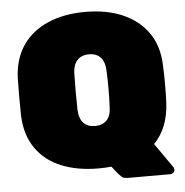

<svg xmlns="http://www.w3.org/2000/svg" viewBox="-54 -763 850 880"><g transform="rotate(-5 371.0 -322.5)"><path d="M498 65Q479 65 470 56.5Q461 48 456 42L428 7Q401 10 370 10Q272 10 198.5 -20Q125 -50 82.5 -110.5Q40 -171 36 -260Q35 -301 35 -347Q35 -393 36 -436Q40 -524 82 -585Q124 -646 198 -678Q272 -710 370 -710Q468 -710 542 -678Q616 -646 658.5 -585Q701 -524 704 -436Q706 -393 706 -347Q706 -301 704 -260Q698 -147 632 -79L711 34Q712 35 713 38Q714 41 714 43Q716 52 709.5 58.5Q703 65 694 65ZM370 -185Q403 -185 423 -204.5Q443 -224 444 -266Q446 -309 446 -351Q446 -393 444 -434Q443 -462 433.5 -480Q424 -498 408 -506.5Q392 -515 370 -515Q349 -515 332.5 -506.5Q316 -498 306.5 -480Q297 -462 296 -434Q295 -393 295 -351Q295 -309 296 -266Q298 -224 317.5 -204.5Q337 -185 370 -185Z"/></g></svg>

Font: Rubik Light Black
Style: Regular
Weight: 900
Version: Version 2.104